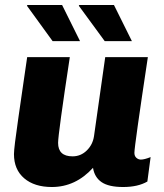

<svg xmlns="http://www.w3.org/2000/svg" viewBox="-20 -740 659 770"><path d="M213 -167Q213 -113 271 -113Q304 -113 328 -136.5Q352 -160 357 -194L402 -511H573Q519 -153 519 -127Q519 -114 527 -107Q535 -100 545 -100Q559 -100 584 -110L571 -12Q533 10 474 10Q416 10 387.5 -9.5Q359 -29 353 -67Q283 10 188 10Q118 10 77 -25Q36 -60 36 -122Q36 -146 53.5 -266.5Q71 -387 75 -415Q78 -439 89 -511H260Q213 -202 213 -167ZM301 -575H191L88 -717L90 -720H229ZM509 -575H400L296 -717L298 -720H437Z"/></svg>

Font: Chivo ExtraBold Italic
Style: Regular
Weight: 800
Italic angle: -8.05°
Designer: Hector Gatti
Foundry: Omnibus-Type
Version: Version 1.007